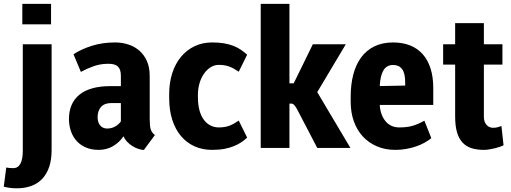

<svg xmlns="http://www.w3.org/2000/svg" viewBox="-57 -782 2700 1015"><path d="M215.8 -547.9V11.7Q215.8 61.5 203.4 99.1Q190.9 136.7 167.5 162.1Q144 187.5 109.9 200.4Q75.7 213.4 32.7 213.4Q13.2 213.4 -2.7 211.4Q-18.6 209.5 -37.1 205.1L-23.9 103.5Q-14.2 105 -6.8 106Q0.5 106.9 13.2 106.9Q38.1 106.9 50.8 83.5Q63.5 60.1 63.5 15.1V-547.9ZM212.9 -653.3H61V-761.7H212.9Z M703.6 10.7Q689.5 10.3 673.1 4.6Q656.7 -1 641.8 -10.5Q627 -20 614.7 -33Q602.5 -45.9 596.2 -61.5Q574.2 -29.3 540.5 -9.5Q506.8 10.3 464.4 10.3Q427.7 10.3 398.7 -1.7Q369.6 -13.7 349.4 -35.4Q329.1 -57.1 318.4 -87.4Q307.6 -117.7 307.6 -153.8Q307.6 -194.3 321.3 -226.3Q335 -258.3 362.1 -280.8Q389.2 -303.2 430.2 -314.9Q471.2 -326.7 525.9 -326.7H582V-381.3Q582 -399.9 577.6 -412.1Q573.2 -424.3 564.7 -431.6Q556.2 -439 543.7 -441.9Q531.2 -444.8 514.6 -444.8Q474.1 -444.8 437.7 -431.9Q401.4 -418.9 370.6 -401.9L331.5 -495.1Q372.1 -522 428.2 -539.8Q484.4 -557.6 551.3 -557.6Q589.4 -557.6 622.8 -546.4Q656.2 -535.2 680.9 -513.2Q705.6 -491.2 720 -458.3Q734.4 -425.3 734.4 -381.3V-155.3Q734.4 -134.8 735.6 -121.3Q736.8 -107.9 739.7 -98.4Q742.7 -88.9 748 -81.8Q753.4 -74.7 761.7 -67.9ZM509.3 -102.5Q532.2 -102.5 551.3 -113Q570.3 -123.5 582 -140.1V-237.3H532.7Q495.6 -237.3 477.3 -217Q459 -196.8 459 -162.1Q459 -135.3 472.7 -118.9Q486.3 -102.5 509.3 -102.5Z M1099.6 -108.4Q1114.7 -108.4 1127.9 -110.4Q1141.1 -112.3 1153.6 -116.7Q1166 -121.1 1178.5 -127.9Q1190.9 -134.8 1205.1 -144.5L1249.5 -54.7Q1236.3 -42 1219.5 -30.5Q1202.6 -19 1180.4 -9.8Q1158.2 -0.5 1129.6 4.9Q1101.1 10.3 1064 10.3Q1013.2 10.3 971.4 -8.5Q929.7 -27.3 899.9 -62.5Q870.1 -97.7 853.8 -148.4Q837.4 -199.2 837.4 -263.2V-285.2Q837.4 -345.7 853.8 -395.8Q870.1 -445.8 899.9 -481.7Q929.7 -517.6 971.4 -537.6Q1013.2 -557.6 1064 -557.6Q1099.6 -557.6 1127 -553Q1154.3 -548.3 1176.3 -539.8Q1198.2 -531.2 1215.8 -519.3Q1233.4 -507.3 1249.5 -492.7L1205.1 -402.8Q1190.9 -412.6 1178.5 -419.4Q1166 -426.3 1153.6 -430.7Q1141.1 -435.1 1127.9 -437Q1114.7 -439 1099.6 -439Q1076.7 -439 1056.6 -426.5Q1036.6 -414.1 1021.5 -392.6Q1006.3 -371.1 997.8 -342.3Q989.3 -313.5 989.3 -280.3V-268.1Q989.3 -227.5 997.8 -197.5Q1006.3 -167.5 1021.5 -147.7Q1036.6 -127.9 1056.6 -118.2Q1076.7 -108.4 1099.6 -108.4Z M1513.2 -205.1Q1510.3 -210 1507.1 -215.1Q1503.9 -220.2 1500.2 -224.6Q1496.6 -229 1492.4 -231.7Q1488.3 -234.4 1483.4 -234.4H1473.1V0H1321.3V-761.7H1473.1V-341.3H1495.6L1596.7 -547.9H1771L1620.1 -294.9L1795.4 0H1620.1Z M2033.2 10.3Q1979 10.3 1935.3 -8.5Q1891.6 -27.3 1860.8 -60.8Q1830.1 -94.2 1813.5 -140.9Q1796.9 -187.5 1796.9 -243.2V-271Q1796.9 -335 1810.5 -387.7Q1824.2 -440.4 1852.1 -478.3Q1879.9 -516.1 1922.1 -536.9Q1964.4 -557.6 2021.5 -557.6Q2071.8 -557.6 2111.3 -541.7Q2150.9 -525.9 2178 -495.1Q2205.1 -464.4 2219.2 -419.7Q2233.4 -375 2233.4 -317.4V-227.1H1950.7Q1951.7 -203.1 1959 -181.6Q1966.3 -160.2 1979 -143.8Q1991.7 -127.4 2010.3 -117.9Q2028.8 -108.4 2052.7 -108.4Q2072.3 -108.4 2088.6 -110.1Q2105 -111.8 2120.6 -116Q2136.2 -120.1 2152.1 -127Q2168 -133.8 2186.5 -144L2223.1 -51.8Q2208 -39.1 2187.3 -27.6Q2166.5 -16.1 2142.1 -7.8Q2117.7 0.5 2090.1 5.4Q2062.5 10.3 2033.2 10.3ZM2021.5 -438.5Q1986.8 -438.5 1970.2 -410.2Q1953.6 -381.8 1950.7 -331.1Q1951.2 -330.6 1951.2 -329.6Q1951.2 -327.6 1951.7 -327.1L2085 -329.6V-345.7Q2085 -395.5 2068.6 -417Q2052.2 -438.5 2021.5 -438.5Z M2501 -659.7V-547.9H2599.1V-440.4H2501V-164.6Q2501 -149.4 2505.1 -138.4Q2509.3 -127.4 2516.1 -120.4Q2522.9 -113.3 2531.7 -109.9Q2540.5 -106.4 2549.3 -106.4Q2563.5 -106.4 2575.9 -109.9Q2588.4 -113.3 2593.8 -115.7L2605 -14.2Q2596.7 -9.8 2584 -5.4Q2571.3 -1 2556.9 2.4Q2542.5 5.9 2527.8 8.1Q2513.2 10.3 2501 10.3Q2463.9 10.3 2435.5 1.2Q2407.2 -7.8 2387.9 -28.6Q2368.7 -49.3 2358.9 -83Q2349.1 -116.7 2349.1 -166.5V-440.4H2285.6V-547.9H2349.1V-659.7Z"/></svg>

Font: Ufes Sans ExtraBold
Style: Regular
Weight: 800
Designer: Ricardo Esteves & Filipe Motta
Foundry: ProDesignUfes - Ricardo Esteves, Filipe Motta (This is a derivative work, based on Roboto family, by Christian Robertson
Version: Version 2.0